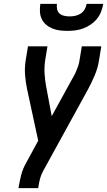

<svg xmlns="http://www.w3.org/2000/svg" viewBox="-20 -975 555 995"><path d="M76 0 77 -7Q82 -38 90 -69Q98 -100 114 -128L178 -246L121 -510Q113 -547 110 -585Q107 -623 113 -662L125 -735H226L214 -662Q209 -627 211 -593.5Q213 -560 219 -528L248 -373L347 -553Q354 -566 361.5 -579Q369 -592 374.5 -605.5Q380 -619 385 -633Q390 -647 392 -662L404 -735H505L493 -662Q487 -623 471 -585Q455 -547 435 -510L202 -86Q192 -67 187 -47Q182 -27 179 -7L178 0ZM329 -815Q309 -815 289 -817.5Q269 -820 251 -827.5Q233 -835 218.5 -847.5Q204 -860 196 -877Q188 -894 187 -914.5Q186 -935 189 -955H275Q273 -941 276 -927Q279 -913 289 -904.5Q299 -896 313 -893Q327 -890 341 -890Q355 -890 370 -893Q385 -896 398 -904.5Q411 -913 419 -927Q427 -941 429 -955H515Q512 -935 504 -914.5Q496 -894 482 -877Q468 -860 449.5 -847.5Q431 -835 411 -827.5Q391 -820 370 -817.5Q349 -815 329 -815Z"/></svg>

Font: Iosevka Term Curly SmBd Obl
Style: Regular
Weight: 600
Italic angle: -9°
Designer: Belleve Invis
Foundry: Belleve Invis
Version: Version 32.3.0